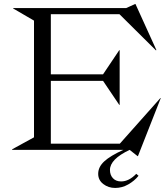

<svg xmlns="http://www.w3.org/2000/svg" viewBox="-20 -740 824 948"><path d="M147.9 -638.2 44.9 -698.2V-700.2H603L647 -720.2H648.9L752 -493.2L750 -491.2L569.8 -669.9H231V-373H488.8L568.8 -492.2H570.8V-222.2H568.8L488.8 -340.8H231V-30.8H571.8L772 -255.9H773.9L661.1 30.8H659.2L620.1 0Q522.9 45.9 522.9 99.1Q522.9 124 537.6 139.9Q552.2 155.8 578.1 155.8Q616.7 155.8 652.8 118.2L664.1 127.9Q643.6 153.3 613 170.7Q582.5 188 548.8 188Q515.1 188 490 168.7Q464.8 149.4 464.8 118.2Q464.8 84.5 494.6 56.9Q524.4 29.3 588.9 0H40V-2.9L147.9 -62Z"/></svg>

Font: Messapia
Style: Regular
Weight: 400
Designer: Luca Marsano
Foundry: Collletttivo
Version: Version 1.000;FEAKit 1.0